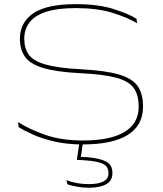

<svg xmlns="http://www.w3.org/2000/svg" viewBox="-20 -668 766 902"><path d="M369 10.5Q295 10.5 236.5 -3Q178 -16.5 135.8 -35.5Q93.5 -54.5 67.5 -71L65 -94.5Q116 -61.5 191.8 -34.8Q267.5 -8 370 -8Q498 -8 564.8 -48Q631.5 -88 631.5 -167Q631.5 -223.5 607.2 -255.8Q583 -288 523.8 -303.5Q464.5 -319 359 -324Q243.5 -330 181.8 -349Q120 -368 96.8 -402Q73.5 -436 73.5 -486Q73.5 -562 136 -605.2Q198.5 -648.5 336.5 -648.5Q441 -648.5 513 -625.8Q585 -603 621.5 -579.5L624 -558.5Q578 -586.5 507 -608.2Q436 -630 335.5 -630Q251 -630 197.5 -612.8Q144 -595.5 119 -563.2Q94 -531 94 -486Q94 -441 115.2 -411.2Q136.5 -381.5 194 -365Q251.5 -348.5 361.5 -342.5Q475 -336.5 538 -318.2Q601 -300 626.5 -264Q652 -228 652 -167.5Q652 -78.5 580 -34Q508 10.5 369 10.5ZM370 0 358.5 78.5 356 69Q364.5 69.5 372.8 69.5Q381 69.5 390 70.5Q449.5 75.5 478.8 91Q508 106.5 508 143.5V147Q508 181 478.8 197.5Q449.5 214 398 214Q368.5 214 341.2 209Q314 204 297 198L292 178Q315.5 187.5 342 192.2Q368.5 197 398 197Q441 197 465.2 184.8Q489.5 172.5 489.5 148V144.5Q489.5 114.5 464.2 102Q439 89.5 383.5 85.5Q374 85 363.5 84.2Q353 83.5 341 83L353.5 0Z"/></svg>

Font: Anek Latin Expanded Thin
Style: Regular
Weight: 250
Width: 7
Designer: Yesha Goshar
Foundry: Ek Type
Version: Version 1.003